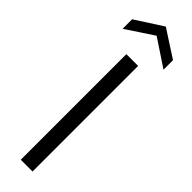

<svg xmlns="http://www.w3.org/2000/svg" viewBox="-323 -911 900 900"><g transform="rotate(45 127.5 -461.0)"><path d="M89.1 0V-700H167.1V0ZM-7.5 -771.6V-834.6L128.4 -922.2L263.6 -834.6V-771.6L128.4 -861.4Z"/></g></svg>

Font: Envelope Sans Variable
Style: Regular
Weight: 500
Designer: Andreas Rasmussen / Norman Anderson
Foundry: mail.de GmbH
Version: Version 1.150